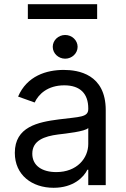

<svg xmlns="http://www.w3.org/2000/svg" viewBox="-20 -888 604 921"><path d="M237.2 12.8C332.4 12.8 382.1 -38.4 399.1 -73.9H403.4V0H487.2V-359.4C487.2 -532.7 355.1 -552.6 285.5 -552.6C203.1 -552.6 109.4 -524.1 66.8 -424.7L146.3 -396.3C164.8 -436.1 208.5 -478.7 288.4 -478.7C365.4 -478.7 403.4 -437.9 403.4 -367.9V-365.1C403.4 -324.6 362.2 -328.1 262.8 -315.3C161.6 -302.2 51.1 -279.8 51.1 -154.8C51.1 -48.3 133.5 12.8 237.2 12.8ZM250 -62.5C183.2 -62.5 134.9 -92.3 134.9 -150.6C134.9 -214.5 193.2 -234.4 258.5 -242.9C294 -247.2 389.2 -257.1 403.4 -274.1V-197.4C403.4 -129.3 349.4 -62.5 250 -62.5ZM446 -867.9H113.6V-796.9H446ZM292.6 -606.5C325.3 -606.5 352.3 -632.1 352.3 -663.4C352.3 -694.6 325.3 -720.2 292.6 -720.2C259.9 -720.2 233 -694.6 233 -663.4C233 -632.1 259.9 -606.5 292.6 -606.5Z"/></svg>

Font: Karasuma Gothic
Style: Regular
Weight: 400
Designer: Rasmus Andersson, Ryoko Nishizuka
Foundry: Genbu
Version: Version 1.00